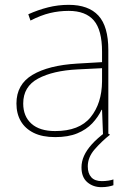

<svg xmlns="http://www.w3.org/2000/svg" viewBox="-20 -557 551 794"><path d="M264 -537Q346 -537 387 -492.5Q428 -448 428 -350V0H406L402 -103H400Q386 -73 361.5 -47Q337 -21 299.5 -5.5Q262 10 208 10Q155 10 119.5 -7.5Q84 -25 66 -56Q48 -87 48 -129Q48 -208 114.5 -247.5Q181 -287 299 -294L402 -300V-343Q402 -433 368 -472.5Q334 -512 264 -512Q224 -512 186.5 -503Q149 -494 106 -472L97 -498Q137 -516 178.5 -526.5Q220 -537 264 -537ZM301 -270Q199 -265 137.5 -232Q76 -199 76 -129Q76 -76 110 -45.5Q144 -15 208 -15Q308 -15 354.5 -72Q401 -129 402 -220V-275ZM343 131Q343 160 357.5 176Q372 192 401 192Q415 192 428 190Q441 188 449 185V209Q441 212 428 214.5Q415 217 399 217Q365 217 341 196.5Q317 176 317 135Q317 111 327.5 87.5Q338 64 360 39.5Q382 15 417 -11L435 0Q401 27 372 60Q343 93 343 131Z"/></svg>

Font: Noto Sans Khmer Thin
Style: Regular
Weight: 250
Version: Version 2.003